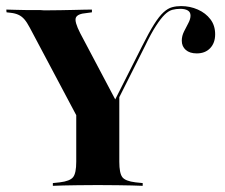

<svg xmlns="http://www.w3.org/2000/svg" viewBox="-22 -602 730 622"><path d="M261.3 -160.5 74.2 -512.9Q65.3 -529.8 56.9 -539.5Q48.4 -549.2 37.9 -554Q27.4 -558.9 12.9 -560.5L-0.8 -562.1L-1.6 -571Q10.5 -571 27 -570.2Q43.5 -569.4 64.5 -569.4Q85.5 -569.4 108.1 -569.4L120.2 -568.5H128.2Q152.4 -568.5 174.2 -569Q196 -569.4 214.9 -569.8Q233.9 -570.2 249.2 -570.6Q264.5 -571 275.8 -571V-562.1L258.1 -559.7Q229 -557.3 223.8 -544.8Q218.5 -532.3 237.9 -494.4L355.6 -271.8L341.1 -259.7L437.9 -451.6Q460.5 -496.8 477 -523Q493.5 -549.2 507.7 -562.1Q521.8 -575 535.5 -578.6Q549.2 -582.3 564.5 -582.3Q593.5 -582.3 619 -571Q644.4 -559.7 659.7 -539.5Q675 -519.4 675 -491.1Q675 -462.9 658.9 -446Q642.7 -429 615.3 -429Q592.7 -429 579.8 -440.3Q566.9 -451.6 566.9 -470.2Q566.9 -485.5 574.2 -500Q581.5 -514.5 588.3 -527.4Q595.2 -540.3 595.2 -551.6Q595.2 -562.9 586.3 -568.1Q577.4 -573.4 562.1 -573.4Q548.4 -573.4 536.3 -570.2Q524.2 -566.9 511.7 -554.8Q499.2 -542.7 483.5 -518.5Q467.7 -494.4 447.6 -452.4L300.8 -160.5ZM284.7 -2.4Q255.6 -2.4 230.2 -2Q204.8 -1.6 184.3 -1.2Q163.7 -0.8 149.2 0V-8.9L171.8 -11.3Q204.8 -15.3 214.9 -28.2Q225 -41.1 225 -78.2V-250.8L301.6 -196.8L364.5 -295.2V-78.2Q364.5 -41.1 374.2 -28.2Q383.9 -15.3 416.9 -11.3L440.3 -8.9V0Q425.8 -0.8 405.2 -1.2Q384.7 -1.6 359.3 -2Q333.9 -2.4 304.8 -2.4H294.4Z"/></svg>

Font: Playfair 144pt SemiCondensed ExtraBold
Style: Regular
Weight: 800
Width: 4
Designer: Claus Eggers Sørensen
Foundry: Claus Eggers Sørensen
Version: Version 2.203